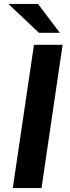

<svg xmlns="http://www.w3.org/2000/svg" viewBox="-20 -949 352 969"><path d="M44.5 0 151.5 -723H296L189.5 0ZM176.5 -783.5 22.5 -929H172L282 -783.5Z"/></svg>

Font: Public Sans Thin
Style: Bold Italic
Weight: 700
Italic angle: -8°
Version: Version 2.001